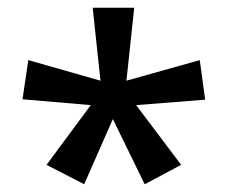

<svg xmlns="http://www.w3.org/2000/svg" viewBox="-20 -780 588 495"><path d="M326 -760H219L239 -572L53 -625L38 -524L214 -509L100 -355L197 -305L271 -473L353 -305L447 -355L331 -509L509 -523L495 -625L306 -572Z"/></svg>

Font: Noto Sans Lao UI Med
Style: Regular
Weight: 500
Designer: Monotype Design Team
Foundry: Monotype Imaging Inc.
Version: Version 2.000